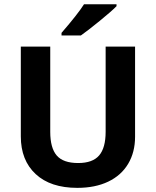

<svg xmlns="http://www.w3.org/2000/svg" viewBox="-20 -885 742 914"><path d="M623 -663.1V-233.9Q623 -160.6 590.1 -105.2Q557.1 -49.8 495.1 -20.3Q433.1 9.3 348.1 9.3Q220.2 9.3 149.7 -56.4Q79.1 -122.1 79.1 -235.8V-663.1H219.2V-257.3Q219.2 -180.7 250 -144.8Q280.8 -108.9 352.1 -108.9Q420.9 -108.9 451.9 -145Q482.9 -181.2 482.9 -257.8V-663.1ZM272.9 -716.3V-728.5Q351.1 -818.8 379.9 -864.7H534.7V-855.5Q511.2 -831.5 454.3 -785.2Q397.5 -738.8 365.2 -716.3Z"/></svg>

Font: Bpm'online Open Sans
Style: Bold
Weight: 700
Foundry: Ascender Corporation
Version: Version 1.10